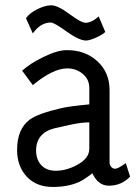

<svg xmlns="http://www.w3.org/2000/svg" viewBox="-20 -705 530 740"><path d="M399.4 10.7Q358.4 10.7 335.9 -37.1Q302.7 -11.7 285.2 -3.9Q242.2 15.6 183.6 15.6Q120.1 15.6 83 -24.4Q45.9 -64.5 45.9 -127Q45.9 -208 94.7 -244.1Q127 -267.6 215.8 -288.1Q250 -295.9 324.2 -302.7V-366.2Q324.2 -399.4 298.8 -420.4Q273.4 -441.4 239.3 -441.4Q184.6 -441.4 106.4 -377L65.4 -432.6Q96.7 -460.9 147.5 -485.4Q203.1 -512.7 239.3 -511.7Q308.6 -511.7 355.5 -468.8Q402.3 -425.8 402.3 -357.4V-75.2Q407.2 -55.7 422.9 -54.7Q433.6 -53.7 464.8 -76.2L481.4 -24.4Q448.2 10.7 399.4 10.7ZM324.2 -233.4Q293 -233.4 248 -223.6Q234.4 -220.7 191.4 -210.9Q120.1 -193.4 119.1 -126Q119.1 -89.8 139.2 -68.4Q159.2 -46.9 195.3 -46.9Q234.4 -46.9 275.4 -68.4Q324.2 -93.8 324.2 -131.8ZM311.5 -548.8Q285.2 -548.8 236.8 -583.5Q188.5 -618.2 175.8 -618.2Q136.7 -618.2 106.4 -576.2L80.1 -634.8Q93.8 -654.3 122.6 -668.9Q151.4 -683.6 175.8 -684.6Q201.2 -685.5 247.1 -651.4Q293 -617.2 309.6 -617.2Q333 -617.2 360.4 -641.6L385.7 -582Q377 -572.3 351.1 -560.5Q325.2 -548.8 311.5 -548.8Z"/></svg>

Font: Puritan
Style: Regular
Weight: 400
Version: 2.0a